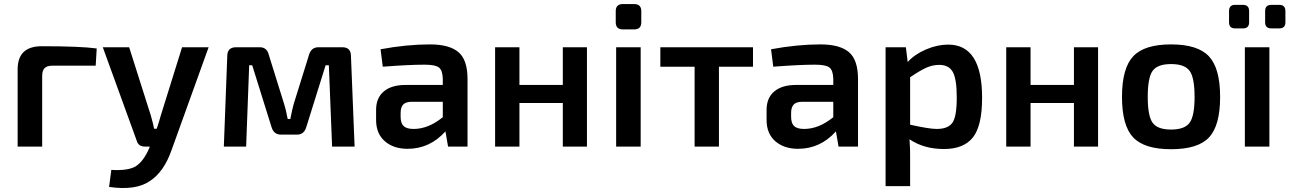

<svg xmlns="http://www.w3.org/2000/svg" viewBox="-20 -723 6360 947"><path d="M67 0V-381Q67 -495 186 -495Q376 -495 457 -484L452 -399H238Q212 -399 200 -387Q188 -375 188 -348V0Z M1009 -490 827 15Q789 125 719 170Q650 218 518 199L529 115Q612 120 650 97Q688 72 715 10L719 0H695Q662 0 654 -30L487 -490H617L724 -153Q737 -107 740 -88H753Q763 -117 773 -153L878 -490Z M1551 -490H1668Q1711 -490 1711 -447L1729 0H1618L1602 -401H1586L1491 -97Q1480 -59 1445 -59H1366Q1330 -59 1319 -97L1224 -401H1209L1194 0H1084L1101 -447Q1101 -490 1145 -490H1261Q1297 -490 1306 -452L1382 -208Q1389 -188 1399 -136H1412Q1421 -182 1428 -208L1504 -452Q1515 -490 1551 -490Z M1868 -394 1857 -480Q1986 -504 2101 -504Q2196 -504 2241 -466Q2286 -428 2286 -333V0H2190L2177 -75Q2100 11 1990 11Q1921 11 1878 -26.5Q1835 -64 1835 -131V-181Q1835 -240 1873 -272Q1911 -304 1980 -304H2164V-334Q2163 -376 2145 -390Q2127 -404 2074 -404Q1998 -404 1868 -394ZM1956 -166V-147Q1956 -115 1971 -101Q1986 -87 2020 -87Q2093 -87 2164 -145V-221H2008Q1979 -220 1967.5 -206Q1956 -192 1956 -166Z M2875 -490V0H2756V-215H2542V0H2422V-490H2542V-304H2756V-490Z M3052 -703H3108Q3143 -703 3143 -668V-613Q3143 -578 3108 -578H3052Q3017 -578 3017 -613V-668Q3017 -703 3052 -703ZM3140 0H3019V-490H3140Z M3694 -394H3526V0H3406V-394H3237V-490H3694Z M3794 -394 3783 -480Q3912 -504 4027 -504Q4122 -504 4167 -466Q4212 -428 4212 -333V0H4116L4103 -75Q4026 11 3916 11Q3847 11 3804 -26.5Q3761 -64 3761 -131V-181Q3761 -240 3799 -272Q3837 -304 3906 -304H4090V-334Q4089 -376 4071 -390Q4053 -404 4000 -404Q3924 -404 3794 -394ZM3882 -166V-147Q3882 -115 3897 -101Q3912 -87 3946 -87Q4019 -87 4090 -145V-221H3934Q3905 -220 3893.5 -206Q3882 -192 3882 -166Z M4448 -490 4457 -417Q4491 -455 4547 -479Q4603 -503 4657 -503Q4824 -503 4824 -241Q4824 -102 4778.5 -45Q4733 12 4636 12Q4537 12 4466 -36Q4470 15 4469 66V195H4348V-490ZM4469 -342V-108Q4563 -87 4600 -87Q4656 -87 4677.5 -117.5Q4699 -148 4699 -242Q4699 -333 4679.5 -368Q4660 -403 4613 -403Q4579 -403 4547.5 -388.5Q4516 -374 4469 -342Z M5396 -490V0H5277V-215H5063V0H4943V-490H5063V-304H5277V-490Z M5756 13Q5624 13 5569 -45.5Q5514 -104 5514 -245Q5514 -386 5569 -445Q5624 -504 5756 -504Q5888 -504 5943 -445Q5998 -386 5998 -245Q5998 -104 5943.5 -45.5Q5889 13 5756 13ZM5641 -245Q5641 -151 5665 -117.5Q5689 -84 5756 -84Q5823 -84 5847.5 -117.5Q5872 -151 5872 -245Q5872 -340 5847.5 -373.5Q5823 -407 5756 -407Q5689 -407 5665 -373.5Q5641 -340 5641 -245Z M6071 -699H6111Q6141 -699 6141 -668V-613Q6141 -583 6111 -583H6071Q6042 -583 6042 -613V-668Q6042 -699 6071 -699ZM6250 -699H6290Q6320 -699 6320 -668V-613Q6320 -583 6290 -583H6250Q6220 -583 6220 -613V-668Q6220 -699 6250 -699ZM6241 0H6120V-490H6241Z"/></svg>

Font: Exo 2.0 Semi Bold
Style: Regular
Weight: 600
Designer: Natanael Gama
Version: Version 1.001;PS 001.001;hotconv 1.0.70;makeotf.lib2.5.58329